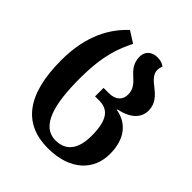

<svg xmlns="http://www.w3.org/2000/svg" viewBox="-216 -691 1085 1085"><g transform="rotate(45 326.5 -148.0)"><path d="M342 253C521 253 614 155 614 28C614 -95 553 -161 465 -176V-180C553 -199 595 -242 595 -301C595 -356 559 -389 526 -415C495 -439 467 -463 467 -497C467 -509 469 -519 474 -532C460 -542 444 -549 417 -549C374 -549 343 -522 343 -481C343 -428 369 -401 397 -375C424 -351 449 -326 449 -283C449 -239 420 -211 365 -211H324V-143H358C431 -143 468 -95 468 29C468 131 427 191 342 191C223 191 191 41 191 -152C191 -347 230 -431 266 -505L198 -548C120 -475 44 -358 44 -152C44 130 154 253 342 253Z"/></g></svg>

Font: Noto Serif Georgian SemiCondensed Bold
Style: Regular
Weight: 700
Width: 4
Designer: Monotype Design Team, Akaki Razmadze
Foundry: Google LLC
Version: Version 2.003